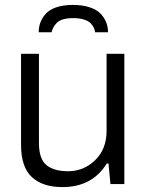

<svg xmlns="http://www.w3.org/2000/svg" viewBox="-20 -743 593 775"><path d="M273.9 -723.1Q313.5 -723.1 342.5 -713.4Q371.6 -703.6 387 -686.8Q402.3 -669.9 409.2 -651.6Q416 -633.3 416 -612.8H363.8Q362.8 -622.6 358.6 -631.3Q354.5 -640.1 345.5 -649.4Q336.4 -658.7 318.1 -664.3Q299.8 -669.9 274.9 -669.9Q251 -669.9 233.9 -664.6Q216.8 -659.2 207.8 -649.2Q198.7 -639.2 194.8 -631.3Q190.9 -623.5 188 -612.8H136.2Q136.2 -633.3 142.8 -651.6Q149.4 -669.9 164.1 -686.8Q178.7 -703.6 206.8 -713.4Q234.9 -723.1 273.9 -723.1ZM231.9 12.2Q152.3 12.2 108.6 -28.1Q64.9 -68.4 64.9 -159.2V-525.9H137.2V-166Q137.2 -101.1 167.7 -76.4Q198.2 -51.8 254.9 -51.8Q317.9 -51.8 364 -96.4Q410.2 -141.1 410.2 -214.8V-525.9H481.9V0H425.8L418 -83H411.1Q352.1 12.2 231.9 12.2Z"/></svg>

Font: Archivo Light
Style: Regular
Weight: 300
Designer: Hector Gatti
Foundry: Omnibus-Type
Version: Version 2.001